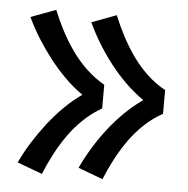

<svg xmlns="http://www.w3.org/2000/svg" viewBox="-43 -638 586 597"><g transform="rotate(5 250.0 -340.0)"><path d="M298 -84 221 -113Q237 -147 256 -178Q275 -209 297.5 -238Q320 -267 346.5 -293Q373 -319 403 -340Q373 -361 346.5 -387Q320 -413 297.5 -442Q275 -471 256 -502Q237 -533 221 -567L298 -596Q311 -564 327.5 -532.5Q344 -501 364.5 -472Q385 -443 411 -418.5Q437 -394 468 -377V-303Q437 -286 411 -261.5Q385 -237 364.5 -208Q344 -179 327.5 -147.5Q311 -116 298 -84ZM109 -84 31 -113Q47 -147 66.5 -178Q86 -209 108.5 -238Q131 -267 157 -293Q183 -319 213 -340Q183 -361 157 -387Q131 -413 108.5 -442Q86 -471 66.5 -502Q47 -533 31 -567L109 -596Q122 -564 138.5 -532.5Q155 -501 175.5 -472Q196 -443 222 -418.5Q248 -394 278 -377V-303Q248 -286 222 -261.5Q196 -237 175.5 -208Q155 -179 138.5 -147.5Q122 -116 109 -84Z"/></g></svg>

Font: Iosevka SS04 Semibold
Style: Regular
Weight: 600
Monospace: yes
Designer: Belleve Invis
Foundry: Belleve Invis
Version: Version 19.0.0; ttfautohint (v1.8.4)